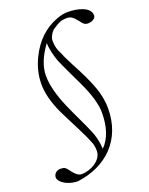

<svg xmlns="http://www.w3.org/2000/svg" viewBox="-225 -872 970 1246"><g transform="rotate(-20 260.0 -249.5)"><path d="M314 135C311.3 86.3 301 42 283 2C264 -44.3 209.1 -155.6 187 -208C148.3 -297.3 129 -373.2 129 -435.5C129 -497.8 155 -564 207 -634C207 -589.8 221.5 -540.3 235 -502C247.5 -470.7 309.9 -340.8 325 -309C367.7 -218.3 389 -145 389 -89C389 10.3 364 85 314 135ZM557 -698C557 -756.5 468.8 -777 405 -777C403.7 -777 402.4 -777.1 401.1 -777.1C378.7 -777.1 353.3 -771.7 325 -761C238.3 -729 171.7 -665.7 125 -571C96.7 -513 82.5 -453.9 82.5 -393.8C82.5 -334.5 99.7 -266.9 134 -191C173 -108.1 230.7 -6.9 263 75.5C269.7 92.5 273 112 273 134C273 198.1 194.4 243 129 243C110.3 243 91 229.7 71 203C65.7 195.7 60.5 189 55.5 183C44.2 169.5 37.8 163 11.5 163C-15.4 163 -37 180.2 -37 207C-37 215 -32.7 224 -24 234C-3.1 258.1 42.2 278 91 278C291.4 252.2 436 118.8 436 -101C436 -149.7 426.5 -200 407.5 -252C388.5 -304 357.7 -369.3 315 -448C293 -490 278.3 -521 271 -541C255 -568.3 247 -599.7 247 -635C247 -655.7 257.7 -677.7 279 -701C303.7 -717.7 322.2 -728.7 334.5 -734C346.8 -739.3 364.7 -742 388 -742C423 -742 446.4 -703.8 464.5 -682C473.9 -670.7 482.2 -662 502 -662C530.8 -662 557 -676.9 557 -698Z"/></g></svg>

Font: fbb
Style: Italic
Weight: 400
Italic angle: -12°
Designer: David J. Perry, Michael Sharpe
Version: Version 0.991